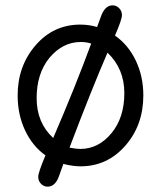

<svg xmlns="http://www.w3.org/2000/svg" viewBox="-20 -607 602 718"><path d="M516 -250Q516 -139 448.5 -62Q381 15 281 15Q253 15 217 6L199 56Q185 91 158 91Q144 91 133.5 80.5Q123 70 123 54Q123 38 150 -26Q101 -61 73.5 -120Q46 -179 46 -250Q46 -360 113 -437.5Q180 -515 280 -515Q313 -515 343 -506L360 -552Q375 -587 401 -587Q415 -587 425.5 -576.5Q436 -566 436 -550Q436 -534 410 -474Q460 -439 488 -380Q516 -321 516 -250ZM382 -410Q323 -274 240 -55Q265 -50 280 -50Q348 -50 396.5 -108.5Q445 -167 445 -258.5Q445 -350 382 -410ZM179 -91Q261 -281 321 -444Q303 -450 282 -450Q215 -450 165 -391Q117 -332 117 -240Q117 -148 179 -91Z"/></svg>

Font: Delius Swash Caps
Style: Regular
Weight: 400
Designer: Natalia Raices
Foundry: Natalia Raices
Version: Version 1.002